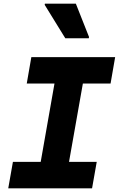

<svg xmlns="http://www.w3.org/2000/svg" viewBox="-20 -1028 648 1048"><path d="M189 -69.5 290.5 -646.5H445.5L343.5 -69.5ZM25 0 50.5 -144.5H508L482.5 0ZM126 -572 151 -716H608.5L583.5 -572ZM336.5 -819 224 -1001.5 225 -1008H394L466 -826L464.5 -819Z"/></svg>

Font: Google Sans Code
Style: Italic
Weight: 400
Italic angle: -10°
Monospace: yes
Designer: Google Sans Code Authors
Foundry: Google LLC
Version: Version 6.000